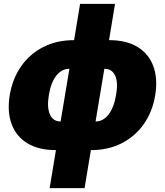

<svg xmlns="http://www.w3.org/2000/svg" viewBox="-20 -758 844 982"><path d="M233.9 204.1 266.1 9.8Q176.8 9.8 119.4 -25.6Q62 -61 39.1 -124.3Q16.1 -187.5 29.8 -271.5Q43.9 -355.5 87.9 -418.7Q131.8 -481.9 200.9 -517.3Q270 -552.7 358.9 -552.7L389.6 -738.3H568.4L537.6 -552.7Q627 -552.7 684.3 -517.3Q741.7 -481.9 764.6 -418.5Q787.6 -355 773.9 -271.5Q760.3 -187.5 716.1 -124.3Q671.9 -61 603 -25.6Q534.2 9.8 444.8 9.8L412.6 204.1ZM290 -136.7 335 -406.2Q295.9 -406.2 268.3 -371.6Q240.7 -336.9 230 -272.5Q219.2 -208.5 235.4 -172.6Q251.5 -136.7 290 -136.7ZM513.7 -406.2 468.8 -136.7Q507.8 -136.7 535.4 -172.6Q563 -208.5 573.7 -272.5Q585 -336.9 568.8 -371.6Q552.7 -406.2 513.7 -406.2Z"/></svg>

Font: Inter Black
Style: Italic
Weight: 900
Italic angle: -9.39999°
Designer: Rasmus Andersson
Foundry: rsms
Version: Version 4.000;git-a52131595